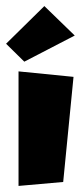

<svg xmlns="http://www.w3.org/2000/svg" viewBox="-29 -636 277 632"><path d="M-9 -492 117 -616 217 -519 51 -433ZM32 -401V-24L179 -37L213 -383Z"/></svg>

Font: Super Mario
Style: Regular
Weight: 400
Version: Version 1.0